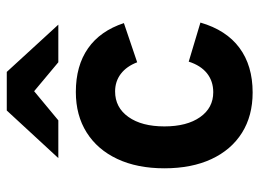

<svg xmlns="http://www.w3.org/2000/svg" viewBox="-122 -650 784 581"><g transform="rotate(-90 270.5 -360.0)"><path d="M280.6 12Q209.8 12 158.4 -20.4Q107 -52.8 79.1 -112.7Q51.2 -172.6 51.2 -255Q51.2 -337.3 79.5 -397.5Q107.7 -457.6 159.6 -490.3Q211.4 -523 282.2 -523Q361.4 -523 414.1 -486.2Q466.9 -449.4 490.6 -377.6L372 -337.4Q359.8 -369.5 337 -386.9Q314.2 -404.2 283.8 -404.2Q235.3 -404.2 206.7 -364Q178 -323.8 178 -255Q178 -187 206 -147.1Q234 -107.2 281.4 -107.2Q314.8 -107.2 338.6 -126.1Q362.4 -145.1 374 -181.4L492.2 -146Q469.5 -67.7 415.7 -27.9Q361.9 12 280.6 12ZM82.1 -576 226.1 -732H342.9L485.9 -576H372.1L284.5 -649.2L196.3 -576Z"/></g></svg>

Font: Overpass
Style: Regular
Weight: 400
Designer: Delve Withrington, Dave Bailey, Thomas Jockin
Foundry: Delve Fonts LLC
Version: Version 4.000